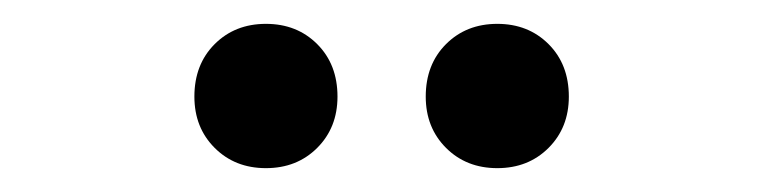

<svg xmlns="http://www.w3.org/2000/svg" viewBox="-20 -759 640 161"><path d="M143 -678Q143 -705 160 -722Q177 -739 203 -739Q229 -739 246 -722Q263 -705 263 -678Q263 -652 246 -635Q229 -618 203 -618Q177 -618 160 -635Q143 -652 143 -678ZM337 -678Q337 -705 354 -722Q371 -739 397 -739Q423 -739 440 -722Q457 -705 457 -678Q457 -652 440 -635Q423 -618 397 -618Q371 -618 354 -635Q337 -652 337 -678Z"/></svg>

Font: CMG Sans SemiBold
Style: Regular
Weight: 600
Designer: Julieta Ulanovsky
Foundry: Julieta Ulanovsky
Version: Version 7.200